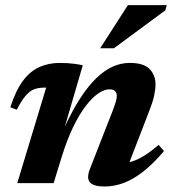

<svg xmlns="http://www.w3.org/2000/svg" viewBox="-20 -700 660 734"><path d="M44 -280.5 19.5 -290Q40.5 -355.5 68.5 -392.2Q96.5 -429 131.8 -444.2Q167 -459.5 209 -459.5Q225.5 -459.5 239 -458.5Q252.5 -457.5 266.2 -455.8Q280 -454 296.5 -450.5L223.5 -201L224 -207.5Q255.5 -276.5 286.8 -324.5Q318 -372.5 349.2 -402.2Q380.5 -432 412 -445.8Q443.5 -459.5 476 -459.5Q529 -459.5 551.8 -436.2Q574.5 -413 574.5 -377Q574.5 -358 569 -333.2Q563.5 -308.5 551 -277L458.5 -37.5L437 -75.5Q461 -75.5 484 -82.5Q507 -89.5 532 -105.2Q557 -121 586.5 -146L607 -122.5Q565.5 -73.5 526.8 -43.5Q488 -13.5 451.8 -0.2Q415.5 13 380 13Q337.5 13 323.8 -2.8Q310 -18.5 323.5 -53.5L411.5 -278.5Q419.5 -300 423 -312.2Q426.5 -324.5 426.5 -333.5Q426.5 -344.5 420 -351.5Q413.5 -358.5 398 -358.5Q378.5 -358.5 355.2 -342.5Q332 -326.5 307.5 -294.5Q283 -262.5 259.5 -214Q236 -165.5 216 -100.5L185 0H46L156.5 -365Q155 -365 153.2 -365Q151.5 -365 149.5 -365Q128 -365 111.2 -359Q94.5 -353 78.8 -335Q63 -317 44 -280.5ZM363 -515.5 469 -680.5H617.5L612 -660.5L415.5 -515.5Z"/></svg>

Font: Newsreader 16pt 16pt
Style: Bold Italic
Weight: 700
Italic angle: -17°
Version: Version 1.003